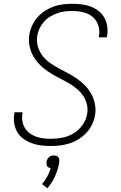

<svg xmlns="http://www.w3.org/2000/svg" viewBox="-20 -763 640 1014"><path d="M248 8Q222 8 197 5Q172 2 148.5 -6.5Q125 -15 105 -29Q85 -43 72.5 -63.5Q60 -84 55.5 -109Q51 -134 55 -160Q55 -162 55.5 -164.5Q56 -167 57 -170H99Q99 -168 98.5 -166Q98 -164 98 -162Q95 -142 98.5 -122.5Q102 -103 111.5 -87Q121 -71 136.5 -59.5Q152 -48 170 -41.5Q188 -35 208 -32.5Q228 -30 248 -30Q279 -30 310 -36Q341 -42 369 -59Q397 -76 416 -103Q435 -130 440 -161Q445 -186 439.5 -209.5Q434 -233 422 -252.5Q410 -272 393 -287.5Q376 -303 356.5 -315.5Q337 -328 316.5 -338.5Q296 -349 275.5 -360Q255 -371 235.5 -384Q216 -397 199 -412.5Q182 -428 168.5 -446.5Q155 -465 146 -486.5Q137 -508 134 -532Q131 -556 135 -581Q139 -605 150 -628.5Q161 -652 178 -671.5Q195 -691 217.5 -705.5Q240 -720 263.5 -728.5Q287 -737 312 -740Q337 -743 361 -743Q386 -743 411 -740Q436 -737 458.5 -728.5Q481 -720 500 -705.5Q519 -691 530.5 -670.5Q542 -650 546 -625.5Q550 -601 546 -576Q546 -573 545.5 -571Q545 -569 544 -566H502Q502 -568 502.5 -570Q503 -572 503 -574Q508 -603 498.5 -630.5Q489 -658 468 -675Q447 -692 418.5 -698.5Q390 -705 361 -705Q341 -705 321 -702.5Q301 -700 282 -693Q263 -686 244.5 -675Q226 -664 212 -648Q198 -632 189 -613Q180 -594 177 -575Q172 -545 180 -517.5Q188 -490 205 -468Q222 -446 245 -430Q268 -414 292.5 -401Q317 -388 341.5 -375Q366 -362 388.5 -346Q411 -330 430.5 -310Q450 -290 463 -265.5Q476 -241 481.5 -212.5Q487 -184 482 -155Q478 -130 466.5 -106Q455 -82 437 -62.5Q419 -43 396 -28.5Q373 -14 348 -6Q323 2 298 5Q273 8 248 8ZM230 231 202 209Q218 191 229.5 169.5Q241 148 248 125Q242 124 237 121.5Q232 119 229 114.5Q226 110 225.5 104Q225 98 226 92Q227 85 230 78.5Q233 72 238.5 67Q244 62 251 60Q258 58 265 58Q272 58 278 60Q284 62 288 67Q292 72 293 78.5Q294 85 293 92V94L291 105Q284 139 269 171.5Q254 204 230 231Z"/></svg>

Font: Iosevka Curly XLtEx
Style: Italic
Weight: 200
Width: 7
Italic angle: -9°
Monospace: yes
Designer: Belleve Invis
Foundry: Belleve Invis
Version: Version 11.1.0; ttfautohint (v1.8.3)